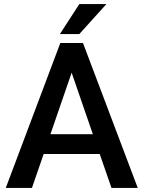

<svg xmlns="http://www.w3.org/2000/svg" viewBox="-20 -922 703 942"><path d="M526.9 0 469.2 -166.5H194.3L136.7 0H8.3L275.9 -710.9H387.2L655.8 0ZM227.5 -263.7H435.5L331.5 -565.4ZM273.9 -754.9 369.1 -901.9H502L369.1 -754.9Z"/></svg>

Font: Vazirmatn FD Medium
Style: Regular
Weight: 500
Designer: Saber Rastikerdar
Foundry: Saber Rastikerdar
Version: Version 33.003